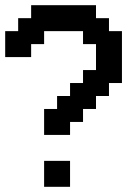

<svg xmlns="http://www.w3.org/2000/svg" viewBox="-20 -720 540 740"><path d="M250 -100H150V0H250ZM0 -500H100V-550H150V-600H300V-550H350V-450H300V-400H250V-350H200V-300H150V-200H250V-250H300V-300H350V-350H400V-400H450V-600H400V-650H350V-700H100V-650H50V-600H0Z"/></svg>

Font: Analogue OS
Style: Regular
Weight: 400
Designer: AbFarid
Version: Version 1.000